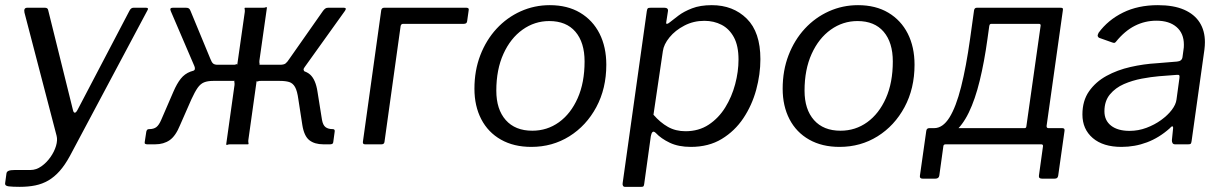

<svg xmlns="http://www.w3.org/2000/svg" viewBox="-34 -560 4748 745"><path d="M42.7 165Q14.7 165 -0.4 163.1Q-15.4 161.2 -14.2 151.6L-8.9 112.7Q-7.9 105.9 -0.5 102.8Q6.8 99.6 24.2 99.6H84.4Q106.4 99.6 126.5 85.4Q146.5 71.3 161.5 50.1Q176.5 29 183.3 6.4Q190 -16.3 185.6 -33.2L60.9 -511.2Q57 -530 72.1 -530H139.9Q151.4 -530 152.9 -520.8L249.1 -132.9Q251.4 -122.8 256.3 -122.7Q261.2 -122.6 267.5 -134.9L467.8 -517.3Q471.1 -524.1 475 -527Q478.9 -530 484.3 -530H532.5Q545.1 -530 536.9 -517.6L237.2 45.2Q218.1 80.4 197.5 103.6Q176.9 126.7 153.6 140.3Q130.3 153.8 103.1 159.4Q75.8 165 42.7 165Z M537.2 0Q532.3 0 529.4 -1.9Q526.5 -3.8 527.5 -8.5L533.7 -49.2Q535 -54.3 537.3 -56.7Q539.5 -59 544.9 -59Q562.5 -59 572.8 -66.9Q583 -74.9 591.6 -95L638.7 -203.9Q652.5 -236 667.6 -254.8Q682.6 -273.6 704.9 -282Q727.1 -290.4 761.6 -291.2L783 -308.7H870.9Q878.3 -308.4 882 -310.4Q885.6 -312.4 886.6 -308.7L915.9 -514.2Q916.4 -521.7 915.2 -525.8Q914 -530 917.7 -530H985.9Q993.4 -529.7 997.1 -531.7Q1000.7 -533.7 1001.7 -530L972.5 -324.4Q971.9 -318 973.1 -313.3Q974.4 -308.7 970.6 -308.7H1073.5L1095.8 -291.2Q1147.7 -290.1 1169.3 -270.6Q1190.9 -251.1 1198 -203.9L1215.4 -95Q1219.1 -74.3 1229.2 -66.7Q1239.4 -59 1257.1 -59Q1266 -59 1264.7 -49.8L1259.1 -8.5Q1258.8 -3.8 1255.4 -1.9Q1252.1 0 1246.9 0H1220.7Q1186.6 0 1166.2 -16.1Q1145.9 -32.2 1139.1 -75L1123.7 -174.7Q1119.3 -207.3 1110.8 -222.3Q1102.3 -237.3 1088.2 -241.7Q1074.1 -246.1 1051.5 -246.1H977.6Q971.1 -246.4 966.9 -244.4Q962.8 -242.4 961.8 -246.1L929.5 -15.8Q929 -9.3 930.2 -4.7Q931.4 0 927.7 0H859.5Q853 -0.3 848.9 1.7Q844.7 3.7 843.7 0L876 -230.4Q876.5 -237.8 875.3 -242Q874.1 -246.1 877.8 -246.1H792.9Q771.8 -246.1 757.7 -240.4Q743.6 -234.6 732.8 -219.1Q721.9 -203.6 708.7 -174.7L664.9 -75Q647.6 -32.2 624.3 -16.1Q600.9 0 568.3 0ZM807.3 -275.8 713.3 -284.2Q721.3 -286.7 722.1 -292Q722.9 -297.2 720.3 -303.3L628.7 -516.8Q622.8 -530 636.6 -530H687.3Q695.3 -530 699.2 -527.1Q703 -524.1 705.6 -516.9L782.4 -331.3Q787.4 -318 793.2 -313.3Q798.9 -308.7 810.5 -308.7ZM1049.2 -275.8 1052.4 -308.7Q1067.2 -308.7 1073.9 -313.7Q1080.6 -318.8 1088.6 -331.3L1219.3 -517.7Q1223 -522.7 1227.4 -526.3Q1231.8 -530 1239.1 -530H1299.8Q1312.6 -530 1304.7 -518.2L1147.9 -299.3Q1143.3 -293.5 1144.1 -288.9Q1145 -284.3 1149.5 -281Z M1382.2 0Q1372.6 0 1374.2 -10.4L1445.3 -520.4Q1447.1 -530 1457 -530H1775.5Q1780.4 -530 1783.1 -527.7Q1785.9 -525.3 1784.6 -520.4L1778.6 -477.9Q1777.7 -467.5 1765.8 -467.5H1530.4Q1522.1 -467.5 1520.5 -458.8L1457.9 -9.6Q1456.9 0 1446.2 0Z M2027.7 10Q1959.6 10 1909.8 -18.2Q1859.9 -46.4 1833.4 -97.5Q1806.9 -148.6 1806.9 -215.7Q1806.9 -286.4 1829.7 -345.7Q1852.6 -405 1892.8 -448.6Q1933 -492.1 1986.3 -516.1Q2039.5 -540 2099.3 -540Q2167.7 -540 2216.8 -510.8Q2265.9 -481.6 2292.3 -429.7Q2318.6 -377.7 2318.6 -308.9Q2318.6 -216.5 2279.8 -144.3Q2241 -72.2 2175.2 -31.1Q2109.4 10 2027.7 10ZM2031.4 -52.8Q2089.2 -52.8 2135 -85.8Q2180.8 -118.9 2207.5 -179.1Q2234.3 -239.4 2234.3 -321.6Q2234.3 -395.2 2198.8 -436.8Q2163.3 -478.3 2097.3 -478.3Q2040.5 -478.3 1993.6 -444.9Q1946.8 -411.5 1919.3 -350.8Q1891.8 -290 1891.8 -208.2Q1891.8 -135.6 1928.4 -94.2Q1965 -52.8 2031.4 -52.8Z M2390.6 165Q2385.5 165 2383.2 160.5Q2380.8 156 2382.1 150L2475.7 -516.5Q2477 -525.2 2479.5 -527.6Q2482.1 -530 2491.5 -530H2543.9Q2551.3 -530 2555.2 -526.6Q2559 -523.3 2557.7 -516.1L2551.1 -473.3Q2550.1 -467.3 2553.8 -467.4Q2557.6 -467.4 2564.6 -473.2Q2577.4 -483.4 2598.3 -499.3Q2619.1 -515.2 2651.1 -527.6Q2683 -540 2727.9 -540Q2810.6 -540 2863.6 -487.6Q2916.5 -435.3 2916.5 -330.4Q2916.5 -271.8 2900.2 -211.6Q2883.8 -151.4 2850.5 -101.5Q2817.2 -51.6 2766.5 -20.8Q2715.8 10 2646.6 10Q2598.7 10 2564.9 -6.1Q2531.1 -22.2 2510.9 -43.8Q2502.4 -52.1 2497.8 -47.5Q2493.3 -42.8 2491.3 -31.4L2465.5 154.6Q2464.5 161 2462.6 163Q2460.7 165 2454.6 165H2390.6ZM2625.9 -50.8Q2677.4 -50.8 2716 -76.3Q2754.5 -101.8 2780.1 -143.1Q2805.6 -184.4 2818.6 -233.3Q2831.6 -282.2 2831.6 -329.1Q2831.6 -382.2 2813.7 -415.3Q2795.8 -448.3 2765.9 -463.7Q2736 -479.2 2698.9 -479.2Q2656.9 -479.2 2621.5 -460.7Q2586 -442.3 2563.7 -414.9Q2541.4 -387.5 2538 -361.3L2501.6 -114.8Q2527.9 -84.5 2557.7 -67.7Q2587.5 -50.8 2625.9 -50.8Z M3223.7 10Q3155.6 10 3105.8 -18.2Q3055.9 -46.4 3029.4 -97.5Q3002.9 -148.6 3002.9 -215.7Q3002.9 -286.4 3025.7 -345.7Q3048.6 -405 3088.8 -448.6Q3129 -492.1 3182.3 -516.1Q3235.5 -540 3295.3 -540Q3363.7 -540 3412.8 -510.8Q3461.9 -481.6 3488.3 -429.7Q3514.6 -377.7 3514.6 -308.9Q3514.6 -216.5 3475.8 -144.3Q3437 -72.2 3371.2 -31.1Q3305.4 10 3223.7 10ZM3227.4 -52.8Q3285.2 -52.8 3331 -85.8Q3376.8 -118.9 3403.5 -179.1Q3430.3 -239.4 3430.3 -321.6Q3430.3 -395.2 3394.8 -436.8Q3359.3 -478.3 3293.3 -478.3Q3236.5 -478.3 3189.6 -444.9Q3142.8 -411.5 3115.3 -350.8Q3087.8 -290 3087.8 -208.2Q3087.8 -135.6 3124.4 -94.2Q3161 -52.8 3227.4 -52.8Z M3546.1 133.2Q3539.6 133.2 3537.1 130.2Q3534.5 127.3 3535.5 121.6L3560.2 -52.5Q3561.7 -62.8 3571.9 -62.8H3941.7Q3947.9 -62.8 3948.5 -69.7L4003.9 -460.6Q4004.5 -467.5 3997.3 -467.5H3813.2Q3805.7 -467.5 3805.2 -460.6L3745.5 -519.7Q3747.1 -530 3756.5 -530H4080.2Q4087.7 -530 4089.5 -527.9Q4091.3 -525.8 4090 -519.1L4027 -71.6Q4026.4 -62.8 4034.5 -62.8H4088Q4098.2 -62.8 4096.6 -52.5L4072 121.6Q4071 127.3 4068 130.2Q4065 133.2 4058.3 133.2H4009Q3995.5 133.2 3997.3 121.2L4013.1 6.9Q4013.6 0 4005.9 0H3635.7Q3627.1 0 3626.5 6.9L3610.7 121.2Q3608.9 133.2 3595.4 133.2ZM3592.7 -23 3590.7 -62.8Q3624.1 -62.8 3649.9 -103.8Q3675.6 -144.9 3695.2 -222.6Q3714.9 -300.3 3730.2 -409.8L3745.5 -519.7H3813L3797.5 -408.4Q3785.3 -319.6 3767.5 -246.9Q3749.8 -174.2 3725.1 -123.3Q3700.4 -72.4 3667.5 -46.1Q3634.7 -19.9 3592.7 -23Z M4504.3 -61.7Q4463.4 -25.3 4416.5 -7.7Q4369.6 10 4317.6 10Q4246.2 10 4206.1 -24.4Q4166 -58.8 4166 -115.8Q4166 -169 4191.7 -205.7Q4217.4 -242.4 4259.4 -265.5Q4301.5 -288.5 4352.6 -300.1Q4403.7 -311.7 4454.3 -314.6L4533 -321.1Q4552 -322.6 4554.3 -338.2L4558 -365.4Q4559 -370.8 4559.4 -376.1Q4559.7 -381.4 4559.7 -386.6Q4559.7 -430.5 4531.3 -455.1Q4502.9 -479.7 4453.1 -479.7Q4408.8 -479.7 4369.6 -460Q4330.3 -440.2 4296.2 -398.1Q4293.2 -394.3 4290.3 -393.7Q4287.5 -393.2 4281.8 -395.2L4230.9 -413.2Q4227.2 -415.2 4225.6 -419.3Q4224 -423.5 4228.7 -432.7Q4265 -482.3 4323.5 -511.2Q4381.9 -540 4458.8 -540Q4519.9 -540 4560.3 -522.4Q4600.7 -504.7 4621 -472.7Q4641.3 -440.7 4641.3 -396.6Q4641.3 -389.6 4640.8 -382.2Q4640.3 -374.8 4639.3 -366.8L4589.6 -12.3Q4588.3 -3.8 4586 -1.9Q4583.7 0 4576.3 0H4525.5Q4519 0 4516 -4.3Q4513 -8.6 4513.2 -16.1L4518 -63.6Q4517.5 -76.9 4504.3 -61.7ZM4542.4 -256.8Q4543.6 -265.1 4541.6 -267.8Q4539.5 -270.5 4531.9 -269.5L4462.8 -264.2Q4433.3 -261.7 4396.7 -254.9Q4360.2 -248.1 4327.1 -233.8Q4294.1 -219.4 4272.7 -193.6Q4251.4 -167.9 4251.4 -128.2Q4251.4 -92.6 4277.2 -72.4Q4303.1 -52.2 4349 -52.2Q4382.9 -52.2 4414.4 -64Q4445.9 -75.8 4471.1 -94Q4497.1 -112.8 4512.8 -133.6Q4528.6 -154.4 4531 -173.4Z"/></svg>

Font: Libre Franklin Thin
Style: Italic
Weight: 100
Italic angle: -8°
Designer: Pablo Impallari, Rodrigo Fuenzalida, Nhung Nguyen
Foundry: Impallari Type
Version: Version 3.000